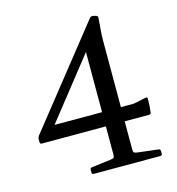

<svg xmlns="http://www.w3.org/2000/svg" viewBox="-109 -832 856 926"><g transform="rotate(-15 319.0 -368.5)"><path d="M245 0Q236 0 236 -10V-23Q236 -32 246 -33L341 -45Q355 -47 358 -50.5Q361 -54 361 -68V-611L405 -633L96 -242L73 -277H519L577 -289Q587 -291 589 -289.5Q591 -288 591 -278Q591 -262 590 -247Q589 -232 587 -215Q586 -206 576 -206H41Q32 -206 32 -216V-230Q32 -235 33.5 -239Q35 -243 38 -247L423 -732Q429 -738 439 -737L454 -733Q463 -730 462 -721L457 -657Q456 -645 455.5 -634.5Q455 -624 455 -611V-67Q455 -54 458.5 -50.5Q462 -47 476 -45L578 -33Q587 -32 587 -22V-9Q587 0 577 0Z"/></g></svg>

Font: Hahmlet
Style: Regular
Weight: 400
Designer: Minjoo Ham & Mark Frömberg
Foundry: hypertype
Version: Version 1.002